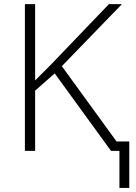

<svg xmlns="http://www.w3.org/2000/svg" viewBox="-20 -734 664 934"><path d="M546.9 -45.9H608.9V180.2H561V0H520L246.1 -377L150.9 -293V0H101.1V-713.9H150.9V-342.8L230 -421.9L509.8 -713.9H573.2L280.8 -412.1Z"/></svg>

Font: JBL Sans
Style: Light
Weight: 300
Version: Version 1.10